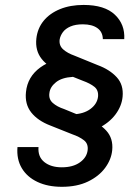

<svg xmlns="http://www.w3.org/2000/svg" viewBox="-20 -630 525 758"><path d="M266 -101.5 267 -178.5Q310.5 -180 337 -199.8Q363.5 -219.5 367 -248Q369.5 -273.5 353 -287Q336.5 -300.5 306 -311.5L219.5 -346Q170 -365 144.2 -397.8Q118.5 -430.5 123.5 -477.5Q128 -518 152.2 -547.8Q176.5 -577.5 217 -594Q257.5 -610.5 310 -610.5Q393 -610.5 433.5 -572Q474 -533.5 470.5 -475.5H386Q385.5 -504 364.5 -519Q343.5 -534 307 -534Q278 -534 258.2 -525.5Q238.5 -517 228.2 -503Q218 -489 215.5 -474Q212.5 -450 229.5 -435Q246.5 -420 273.5 -410.5L365.5 -373Q413 -355.5 440.8 -325.2Q468.5 -295 464 -248Q460.5 -211 435.8 -178Q411 -145 368.2 -123.8Q325.5 -102.5 266 -101.5ZM224 107.5Q168.5 107.5 127.8 88.2Q87 69 66 33.8Q45 -1.5 49 -49.5H132Q129 -11 155 9.8Q181 30.5 224 30.5Q268 30.5 295.2 11.2Q322.5 -8 326 -37Q329 -62.5 311.5 -76.2Q294 -90 265 -100L178.5 -134.5Q129 -153.5 103.2 -186.2Q77.5 -219 82.5 -266.5Q88.5 -327 139.2 -363.8Q190 -400.5 269.5 -403L267.5 -326.5Q224 -324 200.8 -305.2Q177.5 -286.5 175 -262.5Q171.5 -238.5 188.5 -223.5Q205.5 -208.5 233 -199.5L324.5 -162Q372 -144.5 399.8 -114Q427.5 -83.5 423 -37Q419.5 -0.5 395 32.8Q370.5 66 327.2 86.8Q284 107.5 224 107.5Z"/></svg>

Font: Karla Medium
Style: Italic
Weight: 500
Italic angle: -8°
Designer: Jonathan Pinhorn
Version: Version 2.001